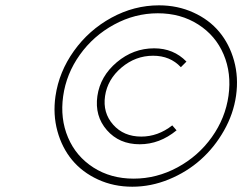

<svg xmlns="http://www.w3.org/2000/svg" viewBox="-20 -709 909 720"><path d="M188 -348.1Q201.2 -439.5 257.1 -517.8Q313 -596.2 397.9 -642.6Q482.9 -689 576.2 -689Q646 -689 705.1 -662.1Q764.2 -635.3 802.2 -589.6Q840.3 -543.9 857.7 -481.4Q875 -418.9 865.2 -350.1Q855.5 -281.7 819.8 -219Q784.2 -156.2 732.4 -110.1Q680.7 -64 613.5 -36.4Q546.4 -8.8 476.1 -8.8Q406.2 -8.8 347.4 -35.9Q288.6 -63 250.5 -108.9Q212.4 -154.8 195.3 -217.3Q178.2 -279.8 188 -348.1ZM481 -39.1Q567.4 -39.1 645.5 -81.3Q723.6 -123.5 774.4 -194.8Q825.2 -266.1 836.9 -350.1Q848.6 -434.1 818.6 -504.9Q788.6 -575.7 723.1 -617.4Q657.7 -659.2 571.8 -659.2Q485.8 -659.2 408 -616.9Q330.1 -574.7 279.3 -503.4Q228.5 -432.1 216.8 -348.1Q205.1 -264.2 235.1 -193.4Q265.1 -122.6 330.3 -80.8Q395.5 -39.1 481 -39.1ZM345.2 -349.1Q356 -423.3 418 -475.6Q480 -527.8 558.1 -527.8Q630.9 -527.8 679.2 -478L658.2 -457Q618.2 -500 554.2 -500Q488.3 -500 435.8 -455.8Q383.3 -411.6 374 -349.1Q364.7 -286.1 404.3 -241.5Q443.8 -196.8 509.8 -196.8Q572.3 -196.8 626 -238.8L642.1 -220.2Q578.6 -168 503.9 -168Q427.2 -168 380.9 -220.9Q334.5 -273.9 345.2 -349.1Z"/></svg>

Font: Trueno UltraLight
Style: Italic
Weight: 250
Designer: Julieta Ulanovsky
Foundry: Julieta Ulanovsky
Version: Version 3.001b | FøM Fix